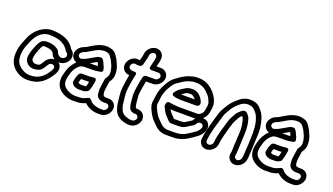

<svg xmlns="http://www.w3.org/2000/svg" viewBox="-69 -1200 3163 1824"><g transform="rotate(20 1513.0 -288.5)"><path d="M396 -251C357 -251 326 -228 310 -200C305 -192 302 -186 299 -182C295 -176 288 -168 284 -160C283 -159 282 -158 276 -154C263 -150 252 -148 244 -148C222 -148 208 -155 197 -179C197 -179 196 -188 198 -205C200 -221 205 -239 213 -259L224 -289C228 -299 232 -306 234 -311L246 -331C247 -332 251 -335 264 -335C281 -335 297 -333 313 -329C334 -324 336 -319 350 -311C357 -305 360 -293 364 -284C372 -270 383 -259 396 -251ZM438 -238C483 -234 526 -266 539 -303C554 -345 535 -380 510 -396C471 -467 394 -504 275 -504C263 -504 251 -502 237 -499C162 -480 99 -417 70 -339C55 -298 38 -269 30 -216C17 -126 38 -71 87 -28C125 5 172 21 216 21C333 21 397 -35 451 -126C479 -174 468 -218 438 -238ZM474 -294C448 -278 419 -295 409 -312C401 -327 397 -343 383 -353C378 -357 373 -358 366 -363C346 -378 306 -385 271 -385C248 -385 220 -376 206 -354L192 -332C187 -324 183 -315 178 -301L166 -271C157 -248 151 -226 148 -205C145 -185 144 -168 151 -153C167 -118 197 -98 237 -98C253 -98 269 -101 288 -107C304 -112 320 -129 329 -143C338 -157 344 -164 353 -180C361 -194 381 -207 401 -198C418 -190 424 -173 408 -146C377 -94 346 -63 314 -48C289 -35 259 -29 223 -29C190 -29 156 -41 123 -68C97 -89 83 -115 79 -144C76 -167 76 -191 80 -216C84 -242 89 -261 95 -274C113 -314 120 -343 145 -380C171 -418 203 -441 242 -451C253 -453 260 -454 267 -454C334 -454 382 -442 412 -421C417 -417 423 -414 429 -410C439 -403 461 -376 467 -364C469 -360 473 -356 476 -354C496 -344 502 -310 474 -294Z M795 -77C810 -88 808 -94 809 -98C814 -112 821 -135 823 -149L830 -191C832 -202 827 -218 806 -216C780 -213 764 -212 762 -212H684C673 -212 661 -204 657 -195C646 -172 639 -154 637 -137L633 -113C632 -107 634 -102 637 -97C646 -78 666 -69 686 -64C693 -62 699 -61 706 -61L751 -62C765 -62 781 -69 795 -77ZM684 -121 687 -137C688 -142 690 -149 695 -162H754C759 -162 763 -162 776 -163L773 -149C772 -142 768 -124 764 -114L758 -112L713 -111C701 -111 686 -119 684 -121ZM1029 7C1027 23 1008 42 995 42H960C948 42 929 39 905 31C890 26 876 18 865 7C855 -4 841 -28 818 -16C787 0 762 7 744 7L696 8C667 8 639 -1 611 -18C569 -45 558 -74 566 -126C568 -140 573 -153 576 -165C585 -201 600 -229 622 -252C647 -278 664 -281 704 -281H756C787 -281 803 -282 828 -287C837 -289 877 -287 863 -325C863 -326 862 -329 861 -333C858 -350 850 -356 844 -374C840 -387 832 -399 821 -412C817 -417 810 -419 804 -419C794 -419 777 -417 769 -412C752 -402 742 -398 714 -381C676 -358 674 -357 639 -345C617 -338 601 -351 598 -366C593 -389 614 -404 629 -410L642 -415C652 -418 658 -423 670 -430L696 -445C723 -462 743 -472 753 -476C800 -494 852 -493 873 -466C886 -449 903 -424 909 -407C913 -396 919 -388 923 -376C933 -342 949 -290 915 -254C911 -250 908 -243 907 -238L895 -153C891 -123 893 -113 895 -88C898 -50 929 -27 974 -27H1000C1018 -27 1032 -12 1029 7ZM803 -333C788 -331 787 -331 763 -331H722C749 -347 771 -360 787 -368C796 -355 796 -347 803 -333ZM1079 7C1086 -39 1053 -77 1007 -77H982C973 -77 971 -79 960 -81C952 -83 947 -93 946 -100C944 -124 941 -123 945 -153L956 -230C977 -256 988 -286 986 -317C986 -323 985 -331 985 -339C985 -357 976 -382 972 -396C968 -408 961 -418 957 -430C948 -453 931 -480 914 -501C900 -518 881 -528 857 -533C789 -550 728 -520 674 -487L648 -471C638 -465 637 -464 631 -462L617 -456C597 -449 576 -435 563 -415C526 -360 558 -307 600 -295C565 -264 539 -220 527 -170C524 -156 518 -141 516 -126C506 -55 527 -8 580 26C614 47 650 58 689 58L737 57C762 57 789 50 818 37C821 40 824 42 828 45C853 70 905 92 952 92H987C1030 92 1073 50 1079 7Z M1264 -631C1283 -631 1297 -614 1294 -596L1290 -568L1273 -497C1270 -486 1273 -470 1294 -470H1366C1384 -470 1399 -454 1396 -435C1393 -416 1374 -401 1356 -401H1267C1254 -401 1242 -390 1239 -379C1231 -348 1223 -310 1217 -265L1213 -235C1210 -211 1210 -185 1213 -157C1219 -109 1216 -99 1228 -64L1232 -55C1234 -50 1236 -47 1240 -44C1251 -35 1267 -27 1286 -27H1293C1311 -27 1326 -11 1323 8C1320 27 1301 42 1283 42H1276C1260 42 1241 38 1219 29C1190 18 1173 0 1164 -28C1161 -37 1158 -45 1156 -52C1152 -62 1149 -104 1147 -116C1140 -162 1139 -201 1144 -235L1148 -265C1155 -315 1162 -351 1168 -372C1171 -382 1171 -401 1148 -401H1142C1108 -401 1095 -411 1090 -425C1087 -434 1087 -440 1092 -450C1100 -467 1117 -479 1141 -471C1143 -470 1147 -470 1149 -470H1174C1187 -470 1199 -481 1202 -492L1220 -564C1220 -565 1221 -566 1221 -567L1225 -596C1228 -614 1245 -631 1264 -631ZM1373 8C1380 -38 1346 -77 1300 -77H1293C1291 -77 1281 -80 1278 -82C1266 -115 1269 -124 1263 -170C1260 -194 1260 -216 1263 -235L1267 -265C1272 -298 1277 -327 1282 -351H1349C1395 -351 1439 -389 1446 -435C1453 -481 1419 -520 1373 -520H1328L1339 -565C1339 -566 1340 -566 1340 -567L1344 -596C1351 -642 1318 -681 1272 -681C1226 -681 1182 -642 1175 -596L1171 -568L1159 -520C1141 -525 1117 -525 1096 -515C1059 -498 1024 -449 1042 -401C1053 -372 1078 -356 1113 -352C1108 -330 1103 -300 1098 -265L1094 -235C1088 -195 1090 -150 1097 -101C1098 -93 1099 -81 1101 -67C1104 -40 1108 -30 1115 -8C1128 32 1155 60 1194 76C1220 86 1245 92 1269 92H1276C1322 92 1366 54 1373 8Z M1578 -310C1601 -302 1629 -299 1664 -299H1812C1827 -299 1839 -313 1841 -324V-326C1843 -341 1836 -351 1831 -362C1817 -392 1777 -434 1732 -434H1713C1692 -434 1670 -427 1651 -415C1636 -405 1626 -399 1624 -398C1607 -389 1529 -327 1578 -310ZM1637 -350C1649 -358 1654 -362 1673 -374C1684 -381 1694 -384 1705 -384H1724C1732 -384 1743 -381 1757 -369C1765 -362 1771 -355 1776 -349H1671C1658 -349 1647 -349 1637 -350ZM1910 -208C1937 -231 1951 -260 1955 -295L1960 -326C1965 -359 1958 -387 1946 -414C1935 -438 1918 -464 1894 -488C1854 -528 1805 -553 1749 -553H1730C1705 -553 1681 -548 1658 -540C1625 -529 1591 -513 1562 -491C1558 -488 1553 -484 1549 -481C1524 -465 1503 -447 1485 -423C1457 -383 1426 -325 1418 -267L1408 -194C1404 -169 1410 -144 1422 -119C1429 -104 1446 -69 1457 -55C1465 -45 1470 -36 1476 -30L1504 -2C1538 37 1580 61 1629 61H1700C1756 61 1808 46 1853 15C1905 -20 1946 -40 1973 -92C1983 -111 1988 -135 1982 -156C1974 -185 1950 -209 1910 -208ZM1844 -180C1836 -172 1830 -166 1824 -154C1810 -146 1771 -119 1755 -112C1753 -111 1739 -108 1719 -108H1654L1651 -111C1645 -118 1639 -124 1633 -130C1613 -149 1600 -166 1591 -183C1610 -181 1629 -180 1647 -180H1839ZM1654 -230C1624 -230 1594 -234 1563 -240C1557 -241 1534 -243 1530 -215L1528 -201C1527 -196 1529 -190 1531 -186C1535 -179 1539 -173 1542 -165C1553 -140 1571 -115 1595 -92C1608 -79 1620 -58 1646 -58H1712C1735 -58 1753 -60 1770 -67C1788 -75 1827 -101 1843 -111C1850 -115 1861 -119 1867 -134C1873 -145 1879 -151 1889 -155C1913 -164 1929 -152 1933 -136C1936 -125 1933 -119 1928 -109C1911 -72 1870 -53 1829 -25C1794 -1 1754 11 1707 11H1636C1603 11 1573 -4 1544 -38C1538 -45 1528 -53 1515 -67C1510 -73 1506 -79 1499 -88C1489 -101 1475 -134 1468 -147C1458 -166 1456 -182 1458 -194L1468 -267C1470 -278 1472 -286 1474 -292C1485 -322 1482 -326 1502 -360C1527 -403 1536 -418 1572 -441C1578 -445 1583 -448 1589 -452C1613 -470 1639 -484 1668 -493C1684 -498 1700 -503 1722 -503H1741C1783 -503 1821 -487 1855 -451L1856 -449C1878 -429 1892 -410 1899 -390C1899 -389 1900 -387 1900 -386C1910 -369 1914 -350 1910 -326L1905 -295C1902 -267 1891 -250 1870 -237C1863 -233 1856 -230 1846 -230Z M2046 9C2027 9 2014 -7 2017 -25L2023 -71C2024 -78 2025 -85 2027 -91C2033 -111 2036 -132 2042 -154L2064 -229C2070 -247 2085 -305 2093 -319L2125 -374C2138 -397 2158 -418 2185 -442C2213 -467 2238 -478 2267 -478C2298 -478 2320 -469 2335 -454C2354 -435 2365 -420 2370 -411C2408 -337 2406 -252 2402 -153C2400 -118 2402 -108 2397 -70V-68L2394 -9L2390 19C2387 37 2370 54 2351 54C2332 54 2318 37 2321 19L2325 -8V-11L2328 -66C2329 -87 2332 -176 2334 -204C2337 -255 2332 -305 2317 -352C2312 -370 2299 -385 2284 -400C2277 -406 2268 -409 2260 -409C2253 -409 2243 -407 2233 -399C2214 -383 2197 -368 2186 -350C2163 -312 2149 -284 2143 -262C2134 -228 2112 -161 2104 -124C2097 -94 2095 -90 2092 -71L2086 -25C2083 -7 2065 9 2046 9ZM2344 104C2390 104 2433 65 2440 19L2444 -10V-12L2447 -71C2449 -122 2451 -174 2454 -222C2459 -281 2452 -340 2433 -398C2419 -439 2406 -458 2373 -492C2349 -517 2314 -528 2274 -528C2231 -528 2191 -510 2154 -476C2124 -450 2100 -423 2082 -394L2050 -339C2038 -318 2023 -263 2015 -237L1994 -160C1990 -146 1987 -134 1985 -123C1981 -103 1976 -91 1973 -71L1967 -25C1960 21 1993 59 2039 59C2085 59 2129 21 2136 -25L2142 -71C2142 -71 2143 -75 2144 -80C2152 -112 2160 -151 2172 -189C2194 -260 2188 -260 2229 -329C2233 -336 2240 -345 2253 -355C2261 -346 2266 -337 2268 -331C2281 -289 2287 -245 2284 -200C2282 -176 2279 -79 2277 -65V-62L2275 -7L2271 19C2264 65 2298 104 2344 104Z M2741 -77C2756 -88 2754 -94 2755 -98C2760 -112 2767 -135 2769 -149L2776 -191C2778 -202 2773 -218 2752 -216C2726 -213 2710 -212 2708 -212H2630C2619 -212 2607 -204 2603 -195C2592 -172 2585 -154 2583 -137L2579 -113C2578 -107 2580 -102 2583 -97C2592 -78 2612 -69 2632 -64C2639 -62 2645 -61 2652 -61L2697 -62C2711 -62 2727 -69 2741 -77ZM2630 -121 2633 -137C2634 -142 2636 -149 2641 -162H2700C2705 -162 2709 -162 2722 -163L2719 -149C2718 -142 2714 -124 2710 -114L2704 -112L2659 -111C2647 -111 2632 -119 2630 -121ZM2975 7C2973 23 2954 42 2941 42H2906C2894 42 2875 39 2851 31C2836 26 2822 18 2811 7C2801 -4 2787 -28 2764 -16C2733 0 2708 7 2690 7L2642 8C2613 8 2585 -1 2557 -18C2515 -45 2504 -74 2512 -126C2514 -140 2519 -153 2522 -165C2531 -201 2546 -229 2568 -252C2593 -278 2610 -281 2650 -281H2702C2733 -281 2749 -282 2774 -287C2783 -289 2823 -287 2809 -325C2809 -326 2808 -329 2807 -333C2804 -350 2796 -356 2790 -374C2786 -387 2778 -399 2767 -412C2763 -417 2756 -419 2750 -419C2740 -419 2723 -417 2715 -412C2698 -402 2688 -398 2660 -381C2622 -358 2620 -357 2585 -345C2563 -338 2547 -351 2544 -366C2539 -389 2560 -404 2575 -410L2588 -415C2598 -418 2604 -423 2616 -430L2642 -445C2669 -462 2689 -472 2699 -476C2746 -494 2798 -493 2819 -466C2832 -449 2849 -424 2855 -407C2859 -396 2865 -388 2869 -376C2879 -342 2895 -290 2861 -254C2857 -250 2854 -243 2853 -238L2841 -153C2837 -123 2839 -113 2841 -88C2844 -50 2875 -27 2920 -27H2946C2964 -27 2978 -12 2975 7ZM2749 -333C2734 -331 2733 -331 2709 -331H2668C2695 -347 2717 -360 2733 -368C2742 -355 2742 -347 2749 -333ZM3025 7C3032 -39 2999 -77 2953 -77H2928C2919 -77 2917 -79 2906 -81C2898 -83 2893 -93 2892 -100C2890 -124 2887 -123 2891 -153L2902 -230C2923 -256 2934 -286 2932 -317C2932 -323 2931 -331 2931 -339C2931 -357 2922 -382 2918 -396C2914 -408 2907 -418 2903 -430C2894 -453 2877 -480 2860 -501C2846 -518 2827 -528 2803 -533C2735 -550 2674 -520 2620 -487L2594 -471C2584 -465 2583 -464 2577 -462L2563 -456C2543 -449 2522 -435 2509 -415C2472 -360 2504 -307 2546 -295C2511 -264 2485 -220 2473 -170C2470 -156 2464 -141 2462 -126C2452 -55 2473 -8 2526 26C2560 47 2596 58 2635 58L2683 57C2708 57 2735 50 2764 37C2767 40 2770 42 2774 45C2799 70 2851 92 2898 92H2933C2976 92 3019 50 3025 7Z"/></g></svg>

Font: AppleStorm
Style: XbdOutIta
Weight: 800
Foundry: Cannot Into Space Fonts
Version: Version 1.01